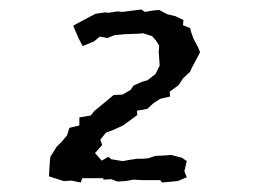

<svg xmlns="http://www.w3.org/2000/svg" viewBox="-20 -697 540 404"><path d="M83 -326 85 -359 86 -367 99 -388 110 -399 121 -412 126 -428 147 -433V-450L171 -454L179 -464L195 -477L219 -497L238 -498L255 -508L261 -517L279 -525L290 -528L307 -541L316 -559L314 -588L315 -601L308 -612L300 -621L281 -627L270 -626L242 -625L221 -623L206 -617L190 -620L178 -610L154 -600L145 -617L134 -643L158 -656L181 -668L202 -671L207 -670L227 -673L238 -672L277 -677L285 -672L303 -675L315 -676L332 -667L349 -663L366 -655L365 -644L380 -638L382 -630L387 -616L397 -597L401 -587L384 -555L380 -546L365 -532L356 -518L337 -504L338 -494L317 -489L303 -480L290 -468L268 -464L269 -455L239 -433L217 -423L203 -418L191 -403L195 -392L180 -375L194 -359L208 -367L214 -362L238 -358L255 -361L269 -363H281L292 -364L307 -369L329 -370L340 -371L363 -365L373 -358L368 -337L373 -324L354 -316L321 -313L317 -318H279L261 -319L244 -316L227 -315L214 -320L198 -319L197 -322H153L150 -313L130 -317L114 -316Z"/></svg>

Font: Winky Rough Light
Style: Italic
Weight: 300
Italic angle: -8.97852°
Designer: Simon Atzbach
Foundry: typofactur
Version: Version 1.206; ttfautohint (v1.8.4.7-5d5b)